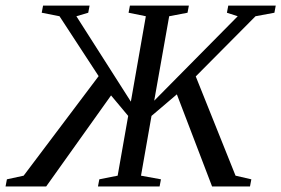

<svg xmlns="http://www.w3.org/2000/svg" viewBox="-46 -675 1018 695"><path d="M418 -255.4 356 -329.6 121.1 0H-25.9L-21 -25.9L39.6 -39.1L311 -399.4L169.4 -616.2L105 -628.9L109.9 -654.8H278.3L273.4 -628.9L230.5 -616.2L427.7 -307.1L481.9 -616.2L419.4 -628.9L424.3 -654.8H637.7L632.8 -628.9L566.4 -616.2L512.2 -310.5L814.5 -616.2L775.4 -628.9L780.3 -654.8H952.1L947.3 -628.9L878.9 -616.2L662.6 -398.4L806.6 -39.1L863.8 -25.9L858.9 0H721.7L594.2 -333.5L502.4 -255.4L464.4 -39.1L536.6 -25.9L531.7 0H308.6L313.5 -25.9L379.9 -39.1Z"/></svg>

Font: Tinos
Style: Italic
Weight: 400
Italic angle: -16.333°
Designer: Steve Matteson
Foundry: Monotype Imaging Inc.
Version: Version 1.32